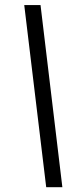

<svg xmlns="http://www.w3.org/2000/svg" viewBox="-20 -747 335 777"><path d="M167 10.7 78.1 -726.6H144L232.4 10.7Z"/></svg>

Font: Arian AMU Serif
Style: Bold Italic
Weight: 700
Italic angle: -15°
Designer: Ruben Hakobyan (Tarumian)
Foundry: Ruben Hakobyan (Tarumian)
Version: Version 1.002